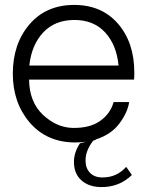

<svg xmlns="http://www.w3.org/2000/svg" viewBox="-20 -573 589 779"><path d="M525 -278Q525 -260 524 -250H98Q99 -159 154.5 -107Q210 -55 276 -54Q345 -53 386.5 -82.5Q428 -112 441 -159H504Q498 -117 464.5 -72Q431 -27 368 -7L369 -6Q366 -5 358 -2Q327 38 327 78Q327 109 345 128Q363 147 396 147Q454 147 492 104L515 137Q463 188 386 186Q337 184 308.5 157Q280 130 280 84Q280 46 304 9Q303 9 305 8.5Q307 8 316 5.5Q325 3 329 2Q308 5 283 5Q169 4 100.5 -76Q32 -156 32 -274Q32 -395 99.5 -474Q167 -553 281 -553Q393 -553 459 -476.5Q525 -400 525 -278ZM99 -307H461Q453 -391 406.5 -441.5Q360 -492 282 -492Q203 -492 155.5 -441.5Q108 -391 99 -307Z"/></svg>

Font: Oakes Grotesk Light
Style: Regular
Weight: 300
Designer: Samuel Oakes
Foundry: Samuel Oakes
Version: Version 1.000;PS 001.000;hotconv 1.0.88;makeotf.lib2.5.64775